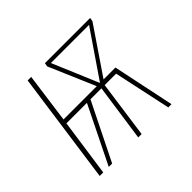

<svg xmlns="http://www.w3.org/2000/svg" viewBox="-125 -680 841 841"><g transform="rotate(-45 295.0 -259.5)"><path d="M519 -519 516.1 -502 370.1 -287.1H443.8L503.9 0H483.9L426.8 -266.1H356L318.8 0H297.9L335.9 -266.1H268.1L136.2 0H115.2L246.1 -266.1H119.1L81.1 0H59.1L131.8 -519H153.8L122.1 -287.1H328.1L235.8 -502L238.8 -519ZM257.8 -501 348.1 -287.1 494.1 -501Z"/></g></svg>

Font: Fira Sans Compressed Thin
Style: Italic
Weight: 100
Width: 3
Italic angle: -8°
Designer: Carrois Corporate & Edenspiekermann AG
Foundry: Carrois Corporate GbR & Edenspiekermann AG
Version: Version 4.203;PS 004.203;hotconv 1.0.88;makeotf.lib2.5.64775